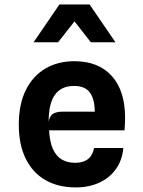

<svg xmlns="http://www.w3.org/2000/svg" viewBox="-20 -830 640 858"><path d="M318 7.5Q240 7.5 183 -25.2Q126 -58 95 -120.8Q64 -183.5 64 -273Q64 -364.5 95.5 -427.8Q127 -491 183 -523.8Q239 -556.5 312 -556.5Q420 -556.5 479.5 -490.5Q539 -424.5 539 -303Q539 -288 538.2 -275.5Q537.5 -263 536.5 -247.5H199.5Q202 -196 216.5 -164Q231 -132 256.2 -117.2Q281.5 -102.5 316.5 -102.5Q350.5 -102.5 372 -118.2Q393.5 -134 400.5 -168.5H531Q526.5 -114.5 498.2 -74.8Q470 -35 423.8 -13.8Q377.5 7.5 318 7.5ZM197.5 -286Q201.5 -312 217.2 -321.5Q233 -331 258.5 -331H403.5Q403 -388 381.2 -417Q359.5 -446 310.5 -446Q253.5 -446 225.2 -406Q197 -366 197.5 -286ZM130 -641 245.5 -810H380.5L496 -641H386L313 -734.5L239.5 -641Z"/></svg>

Font: Spline Sans Mono SemiBold
Style: Regular
Weight: 600
Monospace: yes
Version: Version 1.004